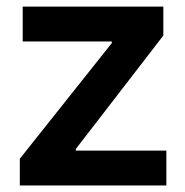

<svg xmlns="http://www.w3.org/2000/svg" viewBox="-20 -566 564 586"><path d="M40.5 0V-81.5L321.3 -434.6V-439.5H49.3V-545.9H478.5V-457.5L211.4 -111.3V-106.4H487.8V0Z"/></svg>

Font: Inter Tight SemiBold
Style: Regular
Weight: 600
Designer: Rasmus Andersson
Foundry: rsms
Version: Version 3.004; ttfautohint (v1.8.4.7-5d5b)